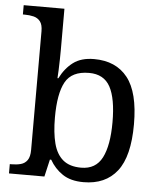

<svg xmlns="http://www.w3.org/2000/svg" viewBox="-54 -807 722 864"><g transform="rotate(5 307.0 -375.0)"><path d="M355 10Q297 10 260.5 -14.5Q224 -39 202 -78H196L178 0H18V-42H26Q49 -42 67.5 -47Q86 -52 97 -67.5Q108 -83 108 -114V-650Q108 -680 96.5 -694.5Q85 -709 66.5 -713.5Q48 -718 26 -718H18V-760H202V-576Q202 -559 201.5 -532.5Q201 -506 200 -481.5Q199 -457 198 -446H202Q225 -492 261 -519Q297 -546 355 -546Q454 -546 506.5 -479.5Q559 -413 559 -269Q559 -124 506.5 -57Q454 10 355 10ZM339 -54Q405 -54 433.5 -109.5Q462 -165 462 -270Q462 -377 433.5 -429.5Q405 -482 338 -482Q260 -482 231 -429.5Q202 -377 202 -269Q202 -200 214.5 -152Q227 -104 257 -79Q287 -54 339 -54Z"/></g></svg>

Font: Noto Serif Tibetan
Style: Regular
Weight: 400
Designer: Monotype Design Team
Foundry: Monotype Imaging Inc.
Version: Version 2.103